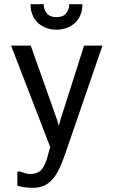

<svg xmlns="http://www.w3.org/2000/svg" viewBox="-20 -744 540 918"><path d="M63 144V76H75Q89 81 101.5 84.5Q114 88 123 88Q152 88 170 75Q188 62 203 20L220 -41L33 -526H127L254 -168L261 -142L268 -168L382 -526H470L293 -12Q278 33 262.5 64.5Q247 96 228.5 116Q210 136 187.5 145Q165 154 136 154Q119 154 101.5 152Q84 150 63 144ZM374 -724Q374 -694 364 -671Q354 -648 337 -633Q320 -618 297.5 -610Q275 -602 250 -602Q225 -602 202.5 -610Q180 -618 163 -633Q146 -648 136 -671Q126 -694 126 -724H189Q189 -698 204 -680Q219 -662 250 -662Q281 -662 296 -680Q311 -698 311 -724Z"/></svg>

Font: D2Coding ligature
Style: Regular
Weight: 400
Monospace: yes
Designer: Yong-Rak Park; Jeong-Hwan Yoon; Sang-Min Lee;
Foundry: NHN Corporation
Version: Version 1.3.2; Build 20180524